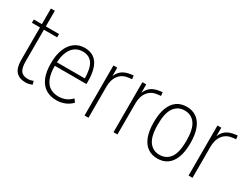

<svg xmlns="http://www.w3.org/2000/svg" viewBox="-55 -1117 2102 1608"><g transform="rotate(30 996.5 -313.5)"><path d="M214 8Q152 8 120.5 -27Q89 -62 89 -138V-452H11V-484H89V-635H127V-484H255V-452H127V-147Q127 -81 148 -54Q169 -27 217 -27Q231 -27 244 -30.5Q257 -34 267 -38L276 -7Q269 -2 250 3Q231 8 214 8Z M511 8Q453 8 409.5 -18Q366 -44 342 -98.5Q318 -153 318 -240Q318 -319 340.5 -375Q363 -431 404.5 -461.5Q446 -492 502 -492Q555 -492 591 -466.5Q627 -441 645 -390Q663 -339 663 -264V-236H344V-270H641L628 -258Q628 -364 597 -410.5Q566 -457 501 -457Q457 -457 424.5 -432.5Q392 -408 374.5 -361Q357 -314 357 -244V-239Q357 -164 375.5 -117.5Q394 -71 428.5 -49.5Q463 -28 511 -28Q546 -28 577.5 -40.5Q609 -53 637 -82L658 -52Q630 -23 592 -7.5Q554 8 511 8Z M781 0V-484H818V-379H810Q825 -432 858 -459.5Q891 -487 952 -494L970 -496L974 -462L944 -459Q885 -453 852 -411Q819 -369 819 -300V0Z M1061 0V-484H1098V-379H1090Q1105 -432 1138 -459.5Q1171 -487 1232 -494L1250 -496L1254 -462L1224 -459Q1165 -453 1132 -411Q1099 -369 1099 -300V0Z M1488 8Q1433 8 1393.5 -19.5Q1354 -47 1332.5 -102.5Q1311 -158 1311 -242Q1311 -326 1332.5 -381.5Q1354 -437 1393.5 -464.5Q1433 -492 1488 -492Q1543 -492 1582.5 -464.5Q1622 -437 1643.5 -381.5Q1665 -326 1665 -242Q1665 -158 1643.5 -102.5Q1622 -47 1582.5 -19.5Q1543 8 1488 8ZM1488 -28Q1553 -28 1589.5 -78.5Q1626 -129 1626 -242Q1626 -355 1589.5 -405.5Q1553 -456 1488 -456Q1424 -456 1387 -405.5Q1350 -355 1350 -242Q1350 -129 1387 -78.5Q1424 -28 1488 -28Z M1787 0V-484H1824V-379H1816Q1831 -432 1864 -459.5Q1897 -487 1958 -494L1976 -496L1980 -462L1950 -459Q1891 -453 1858 -411Q1825 -369 1825 -300V0Z"/></g></svg>

Font: Nunito Sans 12pt ExtraLight Condensed
Style: Regular
Weight: 200
Width: 3
Version: Version 3.101;gftools[0.9.27]